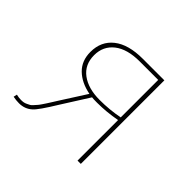

<svg xmlns="http://www.w3.org/2000/svg" viewBox="-108 -534 663 663"><g transform="rotate(45 223.0 -202.5)"><path d="M247 -408H352V0H336V-198Q288 -189 242 -189Q225 -189 217 -190L155 -92Q116 -28 101 -15Q81 3 53 3Q39 3 24 0L27 -13Q39 -10 50 -10Q57 -10 62.5 -11Q68 -12 74 -15Q80 -18 84 -20Q88 -22 93.5 -28.5Q99 -35 102 -38Q105 -41 111.5 -50.5Q118 -60 120.5 -64Q123 -68 131 -80.5Q139 -93 142 -98L202 -192Q156 -201 129 -227.5Q102 -254 102 -297Q102 -349 139.5 -378.5Q177 -408 247 -408ZM242 -202Q290 -202 336 -211V-394H246Q185 -394 152 -368Q119 -342 119 -298Q119 -252 152.5 -227Q186 -202 242 -202Z"/></g></svg>

Font: EauTest Thin
Style: Italic
Weight: 250
Italic angle: -12°
Designer: Christian Thalmann (Catharsis Fonts)
Version: Version 0.001;PS 000.001;hotconv 1.0.88;makeotf.lib2.5.64775